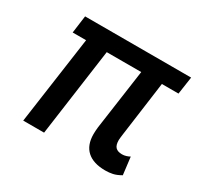

<svg xmlns="http://www.w3.org/2000/svg" viewBox="-114 -633 811 781"><g transform="rotate(30 292.0 -242.0)"><path d="M462 9Q406 9 376.5 -17.5Q347 -44 347 -96Q347 -102 347.5 -110.5Q348 -119 349 -128L389 -411H227L170 0H72L130 -411H67L78 -493H576L564 -411H486L451 -154Q450 -145 449 -138Q448 -131 448 -126Q448 -102 458 -92Q468 -82 488 -82Q498 -82 507.5 -85Q517 -88 524 -92L534 -10Q513 2 496.5 5.5Q480 9 462 9Z"/></g></svg>

Font: Hanken Grotesk Medium
Style: Italic
Weight: 500
Italic angle: -8°
Designer: Alfredo Marco Pradil
Foundry: Hanken Design Co.
Version: Version 3.013